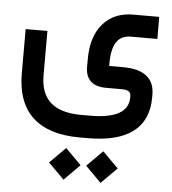

<svg xmlns="http://www.w3.org/2000/svg" viewBox="-56 -435 815 910"><g transform="rotate(5 352.0 20.0)"><path d="M344.7 -117.2C344.7 -58.6 379.4 -26.9 439.9 -26.9H517.1C549.8 -26.9 561 -17.1 561 2.9V8.8C561 77.1 500 111.3 378.4 111.3H337.4C206.1 111.3 142.6 54.7 142.6 -61V-271H39.1V-61C39.1 124 141.6 218.3 337.4 218.3H378.4C566.4 218.3 664.6 145 664.6 0V-14.2C664.6 -91.8 612.8 -131.3 517.1 -131.3H448.7V-152.3C450.7 -239.7 481 -278.8 539.6 -278.8H665V-288.6L664.6 -374V-383.8H542C481 -383.8 433.1 -363.8 397.9 -323.7C362.3 -283.7 344.7 -226.6 344.7 -152.3ZM279.8 424.3 354.5 349.1 279.8 273.9 204.6 349.1ZM456.1 424.3 531.2 349.1 456.1 273.9 381.3 349.1Z"/></g></svg>

Font: Shabnam Medium
Style: Regular
Weight: 500
Foundry: DejaVu fonts team - Redesigned by Saber Rastikerdar - Based on Vazir font
Version: Version 5.0.1